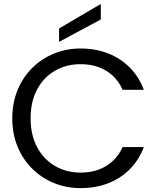

<svg xmlns="http://www.w3.org/2000/svg" viewBox="-20 -953 812 979"><path d="M42.6 -349.5Q42.6 -428 69.3 -493.1Q95.9 -558.2 143.7 -606Q191.5 -653.7 254.9 -679.7Q318.3 -705.7 391 -705.7Q467 -705.7 530.3 -681.1Q593.7 -656.5 640.9 -609.5Q688 -562.5 713.5 -495.2H605.2Q586.7 -537.1 555.6 -566.2Q524.6 -595.2 483.4 -610.5Q442.3 -625.8 391 -625.8Q318.1 -625.8 260.3 -592.3Q202.5 -558.9 169.3 -497.1Q136.1 -435.3 136.1 -349.5Q136.1 -264.9 169.3 -202.7Q202.5 -140.6 260.3 -106.8Q318.1 -72.9 391 -72.9Q442.3 -72.9 483.4 -88.2Q524.6 -103.5 555.6 -132.6Q586.7 -161.6 605.2 -203.2H713.5Q688 -136.2 640.9 -89.2Q593.7 -42.2 530.3 -18Q467 6.2 391 6.2Q318.3 6.2 254.9 -19.8Q191.5 -45.8 143.7 -93.4Q95.9 -141 69.3 -206.1Q42.6 -271.2 42.6 -349.5ZM281.3 -807.9 494 -932.9V-853.7L281.3 -739.6Z"/></svg>

Font: Poppins Variable
Style: Regular
Weight: 100
Designer: Jonny Pinhorn
Foundry: Indian Type Foundry
Version: Version 6.000